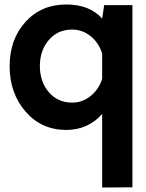

<svg xmlns="http://www.w3.org/2000/svg" viewBox="-20 -575 650 857"><path d="M571 -552V261L436 262V-66Q372 5 276 5Q165 5 94 -77Q23 -159 23 -280Q23 -399 93.5 -477Q164 -555 276 -555Q380 -555 436 -492L445 -552ZM302 -117Q348 -117 384.5 -146.5Q421 -176 436 -223V-336Q421 -384 384.5 -413.5Q348 -443 302 -443Q238 -443 198 -396.5Q158 -350 158 -280Q158 -210 198 -163.5Q238 -117 302 -117Z"/></svg>

Font: Oakes Grotesk
Style: Bold
Weight: 600
Designer: Samuel Oakes
Foundry: Samuel Oakes
Version: Version 1.000;PS 001.000;hotconv 1.0.88;makeotf.lib2.5.64775